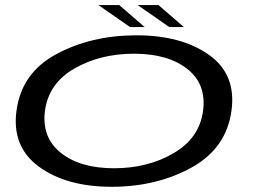

<svg xmlns="http://www.w3.org/2000/svg" viewBox="-20 -730 1022 756"><path d="M419.5 5.5Q242.5 5.5 134 -73.2Q25.5 -152 45 -294.5Q65 -443.5 202.5 -517.2Q340 -591 517.5 -591Q694 -591 802.5 -514.2Q911 -437.5 891.5 -294.5Q871.5 -146 734 -70.2Q596.5 5.5 419.5 5.5ZM429 -67.5Q562 -67.5 663.5 -126.8Q765 -186 779.5 -293.5Q793.5 -398.5 717.5 -458.5Q641.5 -518.5 508 -518.5Q374.5 -518.5 273 -460.2Q171.5 -402 157 -293.5Q143.5 -189.5 219.2 -128.5Q295 -67.5 429 -67.5ZM646.5 -623.5 522 -710H604L704 -623.5ZM492 -623.5 367.5 -710H449.5L549.5 -623.5Z"/></svg>

Font: Anybody UltraExpanded Regular
Style: Italic
Weight: 400
Width: 9
Italic angle: -10°
Designer: Tyler Finck
Foundry: Etcetera Type Company
Version: Version 1.010; ttfautohint (v1.8.3) -l 8 -r 50 -G 200 -x 14 